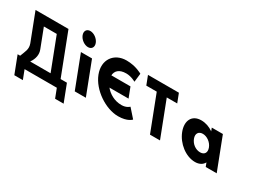

<svg xmlns="http://www.w3.org/2000/svg" viewBox="-118 -1629 3499 2652"><g transform="rotate(30 1631.5 -303.0)"><path d="M275.6 -265.4 161 -562.9H366.7L564.5 -49.5H239C288.6 -119.2 303.9 -196.6 275.6 -265.4ZM825 -49.5H724.3L472.5 -703.2H-52.8L115.8 -265.4C144.7 -183.8 109.7 -133.7 79.2 -49.5H38.8L144.2 224.2H280.2L224.9 80.5H739.1L794.5 224.2H930.5Z M749.7 -830C691.7 -830 662.8 -783 685.2 -725C707.5 -667 772.6 -620 830.6 -620C888.6 -620 917.5 -667 895.2 -725C872.8 -783 807.7 -830 749.7 -830ZM780.9 -513H957.9L1155.5 0H978.5Z M1630.4 -158.4C1514.6 -158.4 1423.2 -216.7 1367.5 -284.6H1672.3L1610.8 -444.4H1305.8C1309.1 -512.1 1355.6 -570.6 1471.6 -570.6C1553.2 -570.6 1626 -527.3 1626 -527.3L1641.6 -663.3C1641.6 -663.3 1538.5 -727.9 1386.4 -727.9C1187.5 -727.9 1069.3 -564.7 1146.9 -363.2C1224.2 -162.6 1468.3 -1.1 1666.4 -1.1C1818.5 -1.1 1871.8 -65.7 1871.8 -65.7L1751.4 -201.7C1751.4 -201.7 1712 -158.4 1630.4 -158.4Z M1794.7 -562.9H1961.3L2177.4 -1.9H2337.2L2121.1 -562.9H2287.7L2233.6 -703.1H1740.6Z M2543.9 -256C2601.7 -106 2753.3 15 2903.3 15C2973.3 15 3021.3 -16 3043.2 -58H3045.2L3067.5 0H3242.5L3044.9 -513H2867.9L2886.7 -464C2828.9 -505 2763.1 -528 2694.1 -528C2544.1 -528 2486.1 -406 2543.9 -256ZM2731.9 -256C2704.5 -327 2738.3 -377 2805.3 -377C2871.3 -377 2943.5 -327 2970.9 -256C2997.8 -186 2967.1 -136 2898.1 -136C2826.1 -136 2758.8 -186 2731.9 -256Z"/></g></svg>

Font: Hussar
Style: BdOpOblFour
Weight: 700
Foundry: Cannot Into Space Fonts
Version: Version 2.00